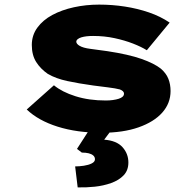

<svg xmlns="http://www.w3.org/2000/svg" viewBox="-20 -566 842 833"><path d="M421 10Q314 10 230 -16.5Q146 -43 96 -91L214 -196Q249 -167 307.5 -148.5Q366 -130 439 -130Q455 -130 469.5 -132Q484 -134 495 -137.5Q506 -141 512 -146.5Q518 -152 518 -160Q518 -171 500 -178Q481 -183 448 -187Q415 -191 385 -195Q320 -204 271.5 -214.5Q223 -225 188 -245Q156 -267 137 -297Q118 -327 118 -371Q118 -413 142 -446Q166 -479 207 -501Q248 -523 300.5 -534.5Q353 -546 410 -546Q467 -546 522 -537.5Q577 -529 626.5 -512Q676 -495 716 -468L617 -348Q593 -363 557 -377Q521 -391 477 -400.5Q433 -410 384 -410Q368 -410 355.5 -408.5Q343 -407 333 -404Q323 -401 317 -396Q311 -391 311 -385Q311 -380 315 -375.5Q319 -371 324 -368Q340 -358 372.5 -354Q405 -350 446 -344Q538 -330 593.5 -310.5Q649 -291 678 -268Q701 -248 710.5 -224Q720 -200 720 -171Q720 -118 684 -77.5Q648 -37 581 -13.5Q514 10 421 10ZM317 247 306 156Q324 156 344 153Q364 150 378 143Q392 136 392 125Q392 115 384.5 108.5Q377 102 364.5 99Q352 96 335 96L314 80L381 -24H480L432 40Q486 44 511.5 72.5Q537 101 537 139Q537 173 516.5 194.5Q496 216 462.5 228Q429 240 391 244Q353 248 317 247Z"/></svg>

Font: Lexend Tera Black
Style: Regular
Weight: 900
Version: Version 1.007